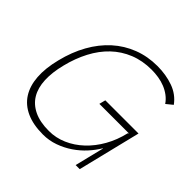

<svg xmlns="http://www.w3.org/2000/svg" viewBox="-200 -1021 1231 1231"><g transform="rotate(45 415.5 -405.0)"><path d="M673 0H636L685 -199H683Q660 -160 626 -122.5Q592 -85 548.5 -55.5Q505 -26 454.5 -8Q404 10 349 10Q260 10 198.5 -18Q137 -46 103.5 -98.5Q70 -151 64.5 -226Q59 -301 83 -396Q107 -494 151 -572.5Q195 -651 256 -706Q317 -761 393.5 -790.5Q470 -820 558 -820Q636 -820 702 -796.5Q768 -773 808 -718L765 -683Q748 -708 724 -726Q700 -744 671.5 -755.5Q643 -767 611.5 -772Q580 -777 548 -777Q466 -777 398 -749.5Q330 -722 277.5 -672Q225 -622 188 -551.5Q151 -481 130 -396Q109 -313 112 -246Q115 -179 143 -132Q171 -85 225 -59Q279 -33 360 -33Q423 -33 481.5 -58.5Q540 -84 589 -130Q638 -176 674 -239.5Q710 -303 728 -380L734 -385H466L477 -428H778Z"/></g></svg>

Font: TypoPRO Sinkin Sans
Style: 200 X Light Italic
Weight: 200
Italic angle: -112°
Designer: Keith Bates
Foundry: K-Type
Version: Sinkin Sans (version 1.0)  by Keith Bates   •   © 2014   www